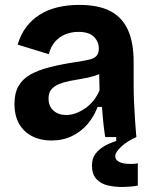

<svg xmlns="http://www.w3.org/2000/svg" viewBox="-20 -559 625 783"><path d="M189 14Q145 14 111 -3.5Q77 -21 58 -54Q39 -87 39 -136Q39 -179 55.5 -208Q72 -237 104 -255Q136 -273 183 -285Q230 -297 290 -306Q322 -311 342.5 -315.5Q363 -320 373 -330.5Q383 -341 383 -361Q383 -389 363 -409Q343 -429 300 -429Q271 -429 246.5 -419Q222 -409 204.5 -389Q187 -369 179 -338L52 -377Q64 -418 86.5 -448Q109 -478 141 -498.5Q173 -519 214 -529Q255 -539 303 -539Q380 -539 428.5 -514.5Q477 -490 501 -438.5Q525 -387 525 -306V-216Q525 -181 526.5 -145Q528 -109 530.5 -72.5Q533 -36 536 0H409Q405 -25 401.5 -57.5Q398 -90 396 -123H378Q364 -85 338 -54Q312 -23 274.5 -4.5Q237 14 189 14ZM250 -90Q269 -90 288.5 -97Q308 -104 326.5 -116.5Q345 -129 360.5 -148Q376 -167 386 -191L384 -275L407 -270Q389 -257 365 -249.5Q341 -242 315.5 -238Q290 -234 265 -229Q240 -224 220.5 -216Q201 -208 189.5 -194.5Q178 -181 178 -157Q178 -126 198 -108Q218 -90 250 -90ZM542 198Q514 203 482 203.5Q450 204 421 197.5Q392 191 373.5 171.5Q355 152 355 116Q355 87 369.5 68Q384 49 407 36Q430 23 454 16V-7H536V0Q498 17 474 39.5Q450 62 450 78Q450 91 461.5 98.5Q473 106 488.5 108Q504 110 519 109.5Q534 109 542 107Z"/></svg>

Font: Bricolage Grotesque 96pt ExtraBold
Style: Bold
Weight: 700
Version: Version 1.001;gftools[0.9.33.dev8+g029e19f]